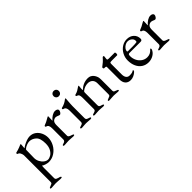

<svg xmlns="http://www.w3.org/2000/svg" viewBox="43 -1455 2578 2578"><g transform="rotate(-45 1332.0 -166.0)"><path d="M19 276Q19 269 24.5 265.5Q30 262 42 258Q64 251 74.5 244.5Q85 238 85 220V-287Q85 -304 73 -329.5Q61 -355 39 -360Q35 -361 33 -364.5Q31 -368 31 -373Q31 -383 38 -385Q82 -395 115 -408.5Q148 -422 154 -425L156 -426Q158 -426 160 -423Q162 -420 162 -417L160 -391Q157 -373 157 -357Q157 -349 158 -348Q169 -359 196.5 -374.5Q224 -390 257.5 -402Q291 -414 320 -414Q369 -414 406.5 -387Q444 -360 464 -316.5Q484 -273 484 -225Q484 -166 454 -110.5Q424 -55 372 -20.5Q320 14 259 14Q237 14 205 4.5Q173 -5 159 -18Q157 -18 156 2Q155 22 155 33V220Q155 235 168 242.5Q181 250 194.5 253.5Q208 257 213 258Q225 262 230.5 265.5Q236 269 236 276Q236 285 214 285Q187 285 164 282Q138 280 120 280Q104 280 82 282Q66 285 40 285Q19 285 19 276ZM404 -193Q404 -294 360.5 -331.5Q317 -369 268 -369Q246 -369 220 -359.5Q194 -350 176 -337Q158 -324 158 -317Q158 -272 156 -212Q155 -192 155 -166Q155 -127 173 -92.5Q191 -58 219 -37.5Q247 -17 274 -17Q298 -17 328.5 -34.5Q359 -52 381.5 -92Q404 -132 404 -193Z M548 -8Q548 -15 553 -17.5Q558 -20 571 -24Q609 -33 609 -62V-277Q609 -307 600 -325.5Q591 -344 568 -349Q564 -350 561 -354Q558 -358 558 -362Q558 -366 561 -369.5Q564 -373 567 -374Q607 -387 666 -423Q677 -430 681 -430Q686 -430 686 -423Q686 -396 683 -348Q683 -346 685 -346Q710 -376 741 -395Q772 -414 800 -414Q821 -414 834.5 -405Q848 -396 848 -382Q848 -366 835.5 -348Q823 -330 809 -330Q799 -330 781 -339Q778 -340 767.5 -344Q757 -348 749 -348Q720 -348 700 -329Q680 -310 680 -264V-62Q680 -49 693 -40.5Q706 -32 733 -24Q745 -20 750.5 -17Q756 -14 756 -8Q756 3 736 3Q709 3 689 0Q665 -2 649 -2Q633 -2 611 0Q595 3 568 3Q548 3 548 -8Z M877 0ZM877 -8Q877 -15 882.5 -18Q888 -21 900 -24Q923 -30 933 -37.5Q943 -45 943 -62V-279Q943 -345 898 -352Q888 -353 888 -365Q888 -376 897 -377Q958 -391 1002 -427Q1011 -434 1016 -434Q1022 -434 1022 -429Q1022 -418 1019 -391Q1018 -379 1015.5 -346.5Q1013 -314 1013 -294V-62Q1013 -46 1023.5 -38Q1034 -30 1056 -24Q1068 -21 1073.5 -18Q1079 -15 1079 -8Q1079 3 1059 3Q1034 3 1017 0Q995 -2 978 -2Q962 -2 940 0Q924 3 897 3Q877 3 877 -8ZM927 -566Q927 -588 941.5 -602.5Q956 -617 977 -617Q999 -617 1013.5 -602.5Q1028 -588 1028 -566Q1028 -545 1013.5 -530.5Q999 -516 977 -516Q956 -516 941.5 -530.5Q927 -545 927 -566Z M1122 -8Q1122 -15 1127 -17.5Q1132 -20 1145 -24Q1166 -29 1177 -36.5Q1188 -44 1188 -62V-277Q1188 -309 1181 -326Q1174 -343 1151 -349Q1141 -352 1141 -362Q1141 -373 1150 -374Q1181 -382 1202.5 -394Q1224 -406 1250 -425Q1257 -430 1261 -430Q1266 -430 1266 -423L1264 -402Q1263 -394 1262 -382.5Q1261 -371 1261 -359Q1261 -349 1263 -347Q1299 -381 1338 -397.5Q1377 -414 1424 -414Q1472 -414 1504.5 -374Q1537 -334 1537 -275V-62Q1537 -44 1547.5 -37.5Q1558 -31 1580 -24Q1592 -20 1597.5 -16.5Q1603 -13 1603 -6Q1603 3 1583 3Q1556 3 1540 0Q1520 -2 1503 -2Q1487 -2 1465 0Q1449 3 1421 3Q1401 3 1401 -6Q1401 -13 1406.5 -16.5Q1412 -20 1424 -24Q1446 -31 1456.5 -37.5Q1467 -44 1467 -62V-272Q1467 -315 1442.5 -340Q1418 -365 1377 -366Q1315 -366 1266 -326Q1258 -318 1258 -303V-62Q1258 -44 1269 -36.5Q1280 -29 1301 -24Q1313 -21 1318.5 -17.5Q1324 -14 1324 -8Q1324 3 1304 3Q1278 3 1261 0Q1239 -2 1223 -2Q1207 -2 1185 0Q1169 3 1142 3Q1122 3 1122 -8Z M1711 -105V-337Q1711 -346 1704.5 -349Q1698 -352 1679 -352H1673Q1668 -352 1664.5 -358Q1661 -364 1661 -372Q1661 -374 1663.5 -377.5Q1666 -381 1668 -383Q1722 -421 1757 -463Q1761 -468 1765 -471.5Q1769 -475 1774 -475Q1788 -475 1787 -464L1782 -419V-415Q1782 -406 1788 -403Q1794 -400 1806 -400H1920Q1924 -400 1927 -393.5Q1930 -387 1930 -378Q1930 -369 1927 -360.5Q1924 -352 1920 -352H1821Q1794 -352 1787.5 -348Q1781 -344 1781 -324V-127Q1781 -86 1798 -63.5Q1815 -41 1847 -41Q1875 -41 1891.5 -45Q1908 -49 1921 -59L1925 -61Q1932 -61 1932 -47Q1932 -41 1914 -25.5Q1896 -10 1869.5 2Q1843 14 1815 14Q1765 14 1738 -16.5Q1711 -47 1711 -105Z M1970 -203Q1970 -259 1996.5 -308Q2023 -357 2067 -385.5Q2111 -414 2163 -414Q2223 -414 2261.5 -378.5Q2300 -343 2300 -288Q2300 -257 2270 -257H2059Q2045 -257 2039.5 -249.5Q2034 -242 2034 -220Q2034 -173 2054.5 -133Q2075 -93 2110.5 -69.5Q2146 -46 2188 -46Q2247 -46 2286 -91Q2292 -99 2297 -99Q2305 -99 2305 -89Q2305 -70 2287 -47Q2265 -18 2229 -1.5Q2193 15 2153 15Q2099 15 2057.5 -12Q2016 -39 1993 -88.5Q1970 -138 1970 -203ZM2152 -288Q2199 -288 2226 -293Q2234 -294 2234 -315Q2234 -344 2208.5 -364.5Q2183 -385 2148 -385Q2126 -385 2102.5 -371.5Q2079 -358 2064 -338Q2049 -318 2049 -298Q2049 -288 2061 -288Z M2359 -8Q2359 -15 2364 -17.5Q2369 -20 2382 -24Q2420 -33 2420 -62V-277Q2420 -307 2411 -325.5Q2402 -344 2379 -349Q2375 -350 2372 -354Q2369 -358 2369 -362Q2369 -366 2372 -369.5Q2375 -373 2378 -374Q2418 -387 2477 -423Q2488 -430 2492 -430Q2497 -430 2497 -423Q2497 -396 2494 -348Q2494 -346 2496 -346Q2521 -376 2552 -395Q2583 -414 2611 -414Q2632 -414 2645.5 -405Q2659 -396 2659 -382Q2659 -366 2646.5 -348Q2634 -330 2620 -330Q2610 -330 2592 -339Q2589 -340 2578.5 -344Q2568 -348 2560 -348Q2531 -348 2511 -329Q2491 -310 2491 -264V-62Q2491 -49 2504 -40.5Q2517 -32 2544 -24Q2556 -20 2561.5 -17Q2567 -14 2567 -8Q2567 3 2547 3Q2520 3 2500 0Q2476 -2 2460 -2Q2444 -2 2422 0Q2406 3 2379 3Q2359 3 2359 -8Z"/></g></svg>

Font: EB Garamond
Style: Regular
Weight: 400
Designer: Georg Duffner and Octavio Pardo
Foundry: Georg Duffner
Version: Version 1.000; ttfautohint (v1.6)